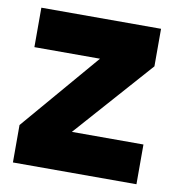

<svg xmlns="http://www.w3.org/2000/svg" viewBox="-68 -619 626 681"><g transform="rotate(10 245.0 -279.0)"><path d="M22.9 0V-134.8L263.2 -416H26.9V-558.1H458V-422.9L210 -143.1H467.8V0Z"/></g></svg>

Font: Biathlonist
Style: Bold
Weight: 700
Designer: Go4gold
Foundry: Go4gold
Version: Version 3.010;FEAKit 1.0